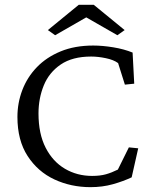

<svg xmlns="http://www.w3.org/2000/svg" viewBox="-20 -772 625 801"><path d="M357.4 8.8Q276.4 8.8 207 -23.4Q137.7 -55.7 95.2 -121.1Q52.7 -186.5 52.7 -284.2Q52.7 -342.8 73.2 -396.5Q93.8 -450.2 133.8 -491.7Q173.8 -533.2 232.9 -557.6Q292 -582 369.1 -582Q407.2 -582 452.1 -574.7Q497.1 -567.4 533.2 -552.7L540 -422.9L501 -418.9L472.7 -508.8Q454.1 -522.5 421.4 -529.3Q388.7 -536.1 360.4 -536.1Q282.2 -536.1 233.4 -502.9Q184.6 -469.7 162.6 -415.5Q140.6 -361.3 140.6 -298.8Q140.6 -213.9 170.4 -155.8Q200.2 -97.7 251 -67.9Q301.8 -38.1 364.3 -38.1Q397.5 -38.1 421.9 -44.9Q446.3 -51.8 471.7 -64.5L517.6 -157.2L556.6 -153.3L529.3 -32.2Q494.1 -15.6 450.7 -3.4Q407.2 8.8 357.4 8.8ZM500 -646.5 469.7 -625 311.5 -715.8H368.2L210 -625L179.7 -646.5L308.6 -752H371.1Z"/></svg>

Font: Crimson Pro Light
Style: Regular
Weight: 300
Designer: Jacques Le Bailly
Foundry: Baron von Fonthausen
Version: Version 1.003